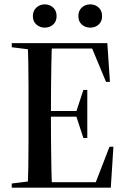

<svg xmlns="http://www.w3.org/2000/svg" viewBox="-20 -862 578 882"><path d="M34 0V-19L138 -32H186V0ZM107 0Q109 -40 110 -93Q111 -146 111 -203.5Q111 -261 111 -313V-357Q111 -409 111 -465Q111 -521 110 -572.5Q109 -624 107 -664H219Q217 -624 216 -572Q215 -520 214.5 -464.5Q214 -409 214 -357V-313Q214 -261 214.5 -203.5Q215 -146 216 -93Q217 -40 219 0ZM164 0V-25H451L415 -12L483 -188H501L489 0ZM164 -326V-352H344V-326ZM363 -228 330 -329V-348L363 -449H381V-228ZM34 -645V-664H186V-632H138ZM467 -486 398 -652 435 -639H155V-664H473L485 -486ZM185 -735Q164 -735 147.5 -749Q131 -763 131 -788Q131 -813 147.5 -827.5Q164 -842 185 -842Q208 -842 224 -827.5Q240 -813 240 -788Q240 -763 224 -749Q208 -735 185 -735ZM395 -735Q372 -735 356 -749Q340 -763 340 -788Q340 -813 356 -827.5Q372 -842 395 -842Q417 -842 433 -827.5Q449 -813 449 -788Q449 -763 433 -749Q417 -735 395 -735Z"/></svg>

Font: Source Serif 4 60pt SemiBold
Style: Regular
Weight: 600
Version: Version 4.004;hotconv 1.0.116;makeotfexe 2.5.65601